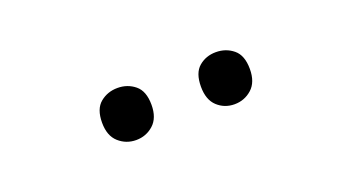

<svg xmlns="http://www.w3.org/2000/svg" viewBox="-25 -852 630 343"><g transform="rotate(-20 290.0 -680.5)"><path d="M149 -681Q149 -707 163 -718.5Q177 -730 196 -730Q215 -730 229 -718.5Q243 -707 243 -681Q243 -656 229 -643.5Q215 -631 196 -631Q177 -631 163 -643.5Q149 -656 149 -681ZM337 -681Q337 -707 350.5 -718.5Q364 -730 383 -730Q402 -730 416 -718.5Q430 -707 430 -681Q430 -656 416 -643.5Q402 -631 383 -631Q364 -631 350.5 -643.5Q337 -656 337 -681Z"/></g></svg>

Font: Noto Sans Tifinagh Air
Style: Regular
Weight: 400
Designer: JamraPatel
Foundry: JamraPatel LLC
Version: Version 2.006; ttfautohint (v1.8.4.7-5d5b)